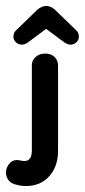

<svg xmlns="http://www.w3.org/2000/svg" viewBox="-60 -480 285 645"><path d="M27 145Q15 145 6 143Q-3 141 -11 139Q-26 134 -33 123Q-40 112 -40 100Q-40 82 -27 68Q-14 54 8 59Q16 61 22 61Q47 61 47 25V-261Q47 -277 59.5 -288.5Q72 -300 92 -300Q112 -300 123.5 -288.5Q135 -277 135 -260V27Q135 79 105.5 112Q76 145 27 145ZM-15 -357Q-15 -362 -13 -368Q-11 -374 -5 -379L65 -447Q80 -460 95 -460Q110 -460 125 -447L195 -379Q201 -374 203 -368Q205 -362 205 -357Q205 -346 196.5 -338Q188 -330 177 -330Q168 -330 157 -337L95 -383L33 -337Q23 -330 13 -330Q2 -330 -6.5 -338Q-15 -346 -15 -357Z"/></svg>

Font: Dongle
Style: Bold
Weight: 700
Designer: Yanghee Ryu
Foundry: Yanghee Ryu
Version: Version 2.000